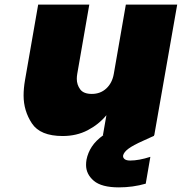

<svg xmlns="http://www.w3.org/2000/svg" viewBox="-20 -584 786 830"><path d="M647 0H646V3L600 24Q555 44 535 59Q515 74 512 89Q512 90 512 91Q512 99 519.5 104.5Q527 110 543 110Q580 110 630 94L610 210Q554 226 494 226Q419 226 385.5 197.5Q352 169 352 129Q352 118 354 106Q360 76 377 50Q394 24 427 0H425L440 -86Q407 -46 359 -21Q311 4 251 4Q154 4 118 -50.5Q82 -105 82 -171Q82 -202 88 -237L145 -564H366L314 -265Q312 -253 312 -243Q312 -218 326.5 -198Q341 -178 377 -178Q414 -178 439.5 -201.5Q465 -225 472 -265L524 -564H746Z"/></svg>

Font: Fz Poppins Black
Style: Italic
Weight: 900
Italic angle: -10°
Designer: Ninad Kale (Devanagari), Jonny Pinhorn (Latin)
Foundry: Indian Type Foundry
Version: Vit hóa bi Vntype.Com & FontZin.Com